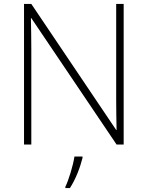

<svg xmlns="http://www.w3.org/2000/svg" viewBox="-20 -734 751 975"><path d="M608 0V-714H570V-231C570 -181 571 -120 572 -74H570L139 -714H102V0H139V-481C139 -538 138 -587 137 -642H139L572 0ZM399 68V61H358C352 104 328 183 312 214V221H335C365 175 387 116 399 68Z"/></svg>

Font: Noto Sans Gurmukhi UI ExtraLight
Style: Regular
Weight: 200
Designer: Jelle Bosma - Monotype Design Team
Foundry: Monotype Imaging Inc.
Version: Version 2.004